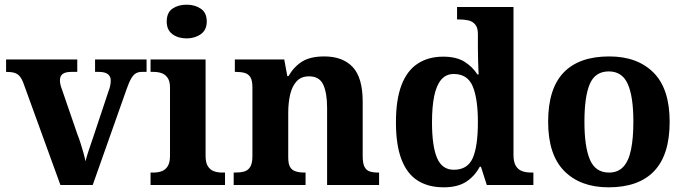

<svg xmlns="http://www.w3.org/2000/svg" viewBox="-20 -790 2928 820"><path d="M80 -435Q73 -454 64 -464.5Q55 -475 41.5 -479Q28 -483 6 -483V-536H310V-483H285Q259 -483 247.5 -474Q236 -465 236 -447Q236 -437 238.5 -427Q241 -417 245 -407L310 -218Q318 -198 324.5 -177Q331 -156 336.5 -137Q342 -118 345 -101Q350 -121 359 -148Q368 -175 376 -198L443 -399Q448 -412 450.5 -423.5Q453 -435 453 -447Q453 -463 441 -473Q429 -483 401 -483H386V-536H606V-483H586Q571 -483 560.5 -477Q550 -471 540.5 -455Q531 -439 521 -410L376 0H238Z M623 0V-53H635Q655 -53 671 -59Q687 -65 696.5 -80.5Q706 -96 706 -124V-416Q706 -443 696 -457.5Q686 -472 670.5 -477.5Q655 -483 635 -483H623V-536H858V-124Q858 -96 867.5 -80.5Q877 -65 893 -59Q909 -53 929 -53H941V0ZM777 -626Q741 -626 716.5 -644Q692 -662 692 -698Q692 -736 716.5 -753Q741 -770 777 -770Q812 -770 837.5 -753Q863 -736 863 -698Q863 -662 837.5 -644Q812 -626 777 -626Z M978 0V-53H984Q1007 -53 1023 -57.5Q1039 -62 1048.5 -77Q1058 -92 1058 -122V-418Q1058 -446 1049.5 -460Q1041 -474 1025 -478.5Q1009 -483 987 -483H983V-536H1194L1207 -465H1212Q1236 -506 1271 -527.5Q1306 -549 1365 -549Q1444 -549 1486.5 -503.5Q1529 -458 1529 -356V-124Q1529 -93 1536.5 -78Q1544 -63 1558.5 -58Q1573 -53 1595 -53H1599V0H1377V-329Q1377 -393 1360.5 -428.5Q1344 -464 1300 -464Q1266 -464 1246.5 -442.5Q1227 -421 1219 -385.5Q1211 -350 1211 -309V-118Q1211 -90 1219 -76.5Q1227 -63 1243 -58Q1259 -53 1281 -53H1285V0Z M1875 10Q1809 10 1763.5 -19Q1718 -48 1694.5 -109.5Q1671 -171 1671 -267Q1671 -364 1694.5 -426Q1718 -488 1763.5 -518Q1809 -548 1873 -548Q1929 -548 1963.5 -526.5Q1998 -505 2019 -472H2024Q2023 -496 2022 -526.5Q2021 -557 2021 -584V-645Q2021 -672 2009.5 -685.5Q1998 -699 1980 -703Q1962 -707 1940 -707H1932V-760H2173V-129Q2173 -99 2182.5 -82.5Q2192 -66 2209 -59.5Q2226 -53 2250 -53H2258V0H2059L2034 -78H2029Q2007 -37 1970.5 -13.5Q1934 10 1875 10ZM1918 -65Q1977 -65 1999 -115Q2021 -165 2021 -269Q2021 -368 1999 -421Q1977 -474 1918 -474Q1885 -474 1864.5 -450Q1844 -426 1834.5 -380Q1825 -334 1825 -268Q1825 -166 1846.5 -115.5Q1868 -65 1918 -65Z M2579 10Q2459 10 2390 -59.5Q2321 -129 2321 -270Q2321 -411 2387 -480Q2453 -549 2582 -549Q2702 -549 2771 -480Q2840 -411 2840 -270Q2840 -129 2774 -59.5Q2708 10 2579 10ZM2581 -53Q2619 -53 2642 -77.5Q2665 -102 2675 -151Q2685 -200 2685 -270Q2685 -378 2661 -431.5Q2637 -485 2580 -485Q2522 -485 2499 -431.5Q2476 -378 2476 -270Q2476 -163 2499.5 -108Q2523 -53 2581 -53Z"/></svg>

Font: Noto Serif Khmer
Style: Bold
Weight: 700
Version: Version 2.003